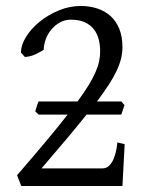

<svg xmlns="http://www.w3.org/2000/svg" viewBox="-20 -623 475 643"><path d="M386.2 -239.3H270Q240.7 -202.6 203.6 -158.4Q166.5 -114.3 119.1 -59.1H323.2Q336.4 -59.1 345.5 -68.1Q354.5 -77.1 359.9 -89.6Q365.2 -102.1 368.2 -115.2Q371.1 -128.4 372.1 -137Q373 -145.5 373 -146L397.5 -140.1L390.1 0H51.3L37.1 -36.1Q92.8 -100.6 134.3 -150.1Q175.8 -199.7 206.5 -239.3H109.4L98.1 -250Q100.6 -257.8 103 -266.6Q105.5 -275.4 109.4 -283.2H239.7Q262.2 -314 276.9 -337.9Q291.5 -361.8 300 -381.6Q308.6 -401.4 312 -418.2Q315.4 -435.1 315.4 -451.2Q315.4 -473.6 310.1 -492.9Q304.7 -512.2 293 -526.6Q281.2 -541 262.5 -549.1Q243.7 -557.1 217.3 -557.1Q197.3 -557.1 180.7 -547.9Q164.1 -538.6 151.9 -523.9Q139.6 -509.3 133.1 -491.2Q126.5 -473.1 126.5 -456.1Q118.2 -451.7 111.6 -447.8Q105 -443.8 97.9 -440.7Q90.8 -437.5 82.8 -435.3Q74.7 -433.1 63.5 -432.1L50.3 -446.8Q50.3 -472.2 67.4 -499.8Q84.5 -527.3 112.8 -550.3Q141.1 -573.2 177 -588.1Q212.9 -603 250.5 -603Q279.8 -603 305.4 -594.7Q331.1 -586.4 349.9 -569.6Q368.7 -552.7 379.4 -526.6Q390.1 -500.5 390.1 -464.8Q390.1 -445.8 385.3 -426.3Q380.4 -406.7 370.1 -385Q359.9 -363.3 343.5 -338.1Q327.1 -313 304.7 -283.2H386.2L397 -271Z"/></svg>

Font: Gentium
Style: Regular
Weight: 400
Designer: J. Victor Gaultney
Version: Version 1.03; 2011; OFL 1.1 release